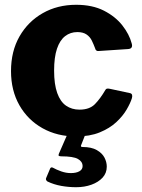

<svg xmlns="http://www.w3.org/2000/svg" viewBox="-20 -560 593 802"><path d="M298 -540Q366 -540 414 -515.5Q462 -491 491 -454Q520 -417 530 -379Q537 -356 514 -355L393 -347Q380 -345 377 -359Q371 -375 363.5 -390.5Q356 -406 341.5 -416Q327 -426 303 -426Q274 -426 252 -409Q230 -392 218 -356.5Q206 -321 206 -265Q206 -208 219 -171.5Q232 -135 256 -118.5Q280 -102 312 -102Q354 -102 376.5 -125Q399 -148 420 -184Q422 -188 426 -189.5Q430 -191 439 -189L523 -171Q536 -168 531 -150Q525 -130 509 -102.5Q493 -75 465.5 -49.5Q438 -24 396.5 -7Q355 10 298 10Q219 10 157.5 -24.5Q96 -59 61 -120.5Q26 -182 26 -263Q26 -346 61.5 -408Q97 -470 158.5 -505Q220 -540 298 -540ZM426 136Q426 163 408.5 182Q391 201 362 211.5Q333 222 298 222Q267 222 236 216.5Q205 211 178 198Q169 191 173 183L189 145Q192 137 200 140Q216 149 236 156Q256 163 276 163Q298 163 311.5 155.5Q325 148 325 134Q325 115 305.5 104Q286 93 236 93Q229 93 226 91Q223 89 226 82L264 -5H339L319 46Q315 54 325 54Q362 54 384.5 67Q407 80 416.5 98.5Q426 117 426 136Z"/></svg>

Font: Libre Franklin Thin ExtraBold
Style: Regular
Weight: 800
Version: Version 3.000